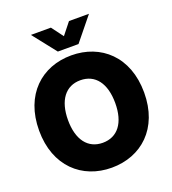

<svg xmlns="http://www.w3.org/2000/svg" viewBox="-167 -1071 1081 1207"><g transform="rotate(-20 373.5 -468.0)"><path d="M373 11.7C570.3 11.7 724.6 -123 724.6 -363.3C724.6 -604 570.3 -739.3 373 -739.3C175.3 -739.3 22 -604 22 -363.3C22 -124.5 175.3 11.7 373 11.7ZM373 -154.8C274.4 -154.8 215.3 -231.4 215.3 -363.3C215.3 -495.6 274.4 -572.8 373 -572.8C472.7 -572.8 531.2 -495.6 531.2 -363.3C531.2 -231.4 472.7 -154.8 373 -154.8ZM313 -946.8H179.7V-946.3L302.7 -790.5H440.9L567.4 -946.3V-946.8H434.1L371.6 -868.2Z"/></g></svg>

Font: Raveo Display Display ExtraBold
Style: Regular
Weight: 800
Designer: Jakub Foglar, Rasmus Andersson (Inter)
Foundry: Jakubfoglar.com
Version: Version 1.100;Glyphs 3.2.3 (3260)